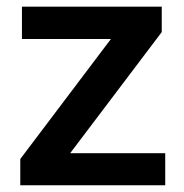

<svg xmlns="http://www.w3.org/2000/svg" viewBox="-20 -548 543 568"><path d="M187.5 -94.7H468.8V0H40V-77.6L308.1 -432.6H44.9V-528.3H458.5V-453.1Z"/></svg>

Font: Vazir Medium FD-UI
Style: Medium-FD-UI
Weight: 500
Designer: Saber Rastikerdar
Foundry: Saber Rastikerdar
Version: Version 30.1.0